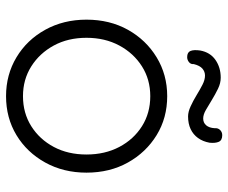

<svg xmlns="http://www.w3.org/2000/svg" viewBox="-80 -665 755 635"><g transform="rotate(90 297.5 -347.5)"><path d="M551 -256Q551 -180 517.5 -119.5Q484 -59 427 -24.5Q370 10 298 10Q227 10 169.5 -24.5Q112 -59 78.5 -119.5Q45 -180 45 -256Q45 -333 78.5 -393Q112 -453 169.5 -488Q227 -523 298 -523Q370 -523 427 -488Q484 -453 517.5 -393Q551 -333 551 -256ZM491 -256Q491 -317 466 -364.5Q441 -412 397.5 -439.5Q354 -467 298 -467Q243 -467 199.5 -439.5Q156 -412 130.5 -364.5Q105 -317 105 -256Q105 -195 130.5 -148Q156 -101 199.5 -73.5Q243 -46 298 -46Q354 -46 397.5 -73.5Q441 -101 466 -148Q491 -195 491 -256ZM169 -589Q153 -589 148.5 -600Q144 -611 147 -632Q153 -665 178 -682.5Q203 -700 237 -700Q255 -700 273.5 -691Q292 -682 310 -671Q328 -660 343.5 -651Q359 -642 372 -642Q386 -642 394.5 -652Q403 -662 404 -680Q403 -691 410 -698Q417 -705 427 -705Q444 -705 449 -693.5Q454 -682 452 -663Q448 -641 436.5 -625Q425 -609 407 -600.5Q389 -592 365 -592Q350 -592 331.5 -600.5Q313 -609 295 -620Q277 -631 260.5 -639.5Q244 -648 230 -648Q217 -648 207 -639.5Q197 -631 192 -611Q193 -601 185.5 -595Q178 -589 169 -589Z"/></g></svg>

Font: Quicksand Light
Style: Regular
Weight: 400
Version: Version 3.004